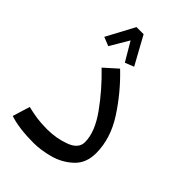

<svg xmlns="http://www.w3.org/2000/svg" viewBox="-220 -815 918 918"><g transform="rotate(45 239.0 -356.0)"><path d="M25 -7 52 -95Q85 -87 115 -82.5Q145 -78 186 -78Q248 -78 303 -98.5Q358 -119 358 -163Q358 -231 298 -314.5Q238 -398 162 -471L228 -530Q310 -452 371.5 -357Q433 -262 433 -163Q433 -96 391 -56.5Q349 -17 292.5 -1.5Q236 14 186 14Q88 14 25 -7ZM67 -584 143 -726H191L269 -584L224 -566L168 -661L112 -566Z"/></g></svg>

Font: Fira GO
Style: Regular
Weight: 400
Designer: Carrois Corporate
Foundry: Carrois Corporate GbR
Version: Version 0.300